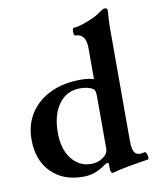

<svg xmlns="http://www.w3.org/2000/svg" viewBox="-83 -790 713 872"><g transform="rotate(-10 273.0 -354.0)"><path d="M368 17Q356 17 356 -6V-21Q356 -32 351 -32Q345 -32 336 -25Q310 -7 286 2Q262 11 231 11Q139 11 84 -45Q29 -101 29 -195Q29 -264 62 -315.5Q95 -367 155 -396Q215 -425 295 -425Q317 -425 331 -423Q345 -421 356 -417V-560Q356 -627 307 -627Q302 -627 300.5 -636Q299 -645 300.5 -654Q302 -663 307 -663Q322 -663 347 -671Q372 -679 397 -690.5Q422 -702 438 -715Q447 -721 451.5 -723Q456 -725 461 -725Q472 -725 472 -712Q470 -685 469 -669Q468 -653 468 -636V-113Q468 -77 476.5 -62Q485 -47 502 -47Q513 -47 523 -50Q529 -52 533 -43.5Q537 -35 537.5 -25.5Q538 -16 534 -15Q493 -9 445.5 -0.5Q398 8 368 17ZM278 -40Q310 -40 334 -58Q356 -74 356 -97V-337Q356 -354 353.5 -361.5Q351 -369 347 -372Q335 -380 319.5 -383.5Q304 -387 286 -387Q224 -387 188 -337.5Q152 -288 152 -206Q152 -129 187.5 -84.5Q223 -40 278 -40Z"/></g></svg>

Font: Junicode SmExp
Style: Bold
Weight: 700
Width: 6
Designer: Peter S. Baker
Version: Version 2.205; ttfautohint (v1.8.4)